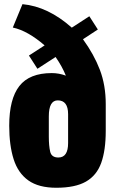

<svg xmlns="http://www.w3.org/2000/svg" viewBox="-20 -886 543 914"><path d="M248 7.8Q164.1 7.8 115 -27.1Q65.9 -62 44.9 -128.2Q23.9 -194.3 23.9 -287.6Q23.9 -414.6 72 -476.3Q120.1 -538.1 226.6 -538.1Q260.3 -538.1 293.5 -525.9Q275.9 -569.8 244.6 -614.7L158.2 -558.6L117.7 -621.6L192.4 -669.9Q111.8 -739.7 41 -754.9L86.9 -866.2Q208.5 -855 321.8 -754.4L405.3 -808.6L445.8 -745.6L375 -699.2Q427.2 -627.4 455.3 -554Q483.4 -480.5 483.4 -390.1V-262.7Q483.4 -170.9 461.9 -110.8Q440.4 -50.8 389.2 -21.5Q337.9 7.8 248 7.8ZM257.8 -136.2Q304.2 -136.2 304.2 -205.1V-342.3Q304.2 -408.2 254.9 -408.2Q212.4 -408.2 212.4 -332V-235.4Q212.4 -192.4 218.8 -164.3Q225.1 -136.2 257.8 -136.2Z"/></svg>

Font: Anton SC
Style: Regular
Weight: 400
Designer: Vernon Adams
Foundry: Vernon Adams
Version: Version 2.116; ttfautohint (v1.8.4.7-5d5b)